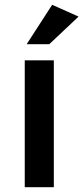

<svg xmlns="http://www.w3.org/2000/svg" viewBox="-20 -779 347 799"><path d="M83 -528V0H204V-528ZM197 -759 91 -595H185L307 -710Z"/></svg>

Font: Mission Medium
Style: Regular
Weight: 500
Version: Version 1.000;FEAKit 1.0